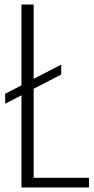

<svg xmlns="http://www.w3.org/2000/svg" viewBox="-20 -830 414 850"><path d="M75 0V-408L3 -371V-415L75 -452V-810H129V-481L251 -544V-500L129 -437V-43H374V0Z"/></svg>

Font: Oswald ExtraLight
Style: Regular
Weight: 250
Designer: Vernon Adams
Foundry: Vernon Adams
Version: Version 4.103;gftools[0.9.33.dev8+g029e19f]